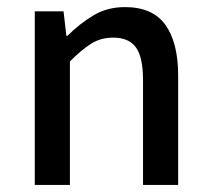

<svg xmlns="http://www.w3.org/2000/svg" viewBox="-20 -521 593 541"><path d="M78 0V-489H159L167 -420H170Q204 -454 243 -477.5Q282 -501 332 -501Q410 -501 446 -451Q482 -401 482 -308V0H383V-295Q383 -360 363 -387.5Q343 -415 299 -415Q264 -415 237 -398Q210 -381 177 -348V0Z"/></svg>

Font: Source Sans 3 Medium
Style: Regular
Weight: 500
Designer: Paul D. Hunt
Foundry: Adobe
Version: Version 3.052;hotconv 1.1.0;makeotfexe 2.6.0